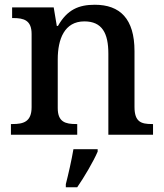

<svg xmlns="http://www.w3.org/2000/svg" viewBox="-20 -567 691 808"><path d="M26 0H305V-45H300C256 -45 223 -53 223 -112V-317C223 -402 251 -477 335 -477C410 -477 436 -427 436 -341V0H624V-45H619C574 -45 546 -54 546 -117V-352C546 -488 485 -547 379 -547C312 -547 263 -527 224 -458H219L206 -536H31V-491H36C80 -491 113 -482 113 -424V-116C113 -54 78 -45 33 -45H26ZM257 208V221H305C334 179 373 113 391 71V61H289C281 108 268 165 257 208Z"/></svg>

Font: Noto Serif Ethiopic Medium
Style: Regular
Weight: 500
Designer: Monotype Design Team
Foundry: Monotype Imaging Inc.
Version: Version 2.102